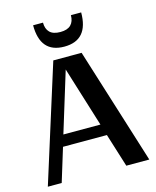

<svg xmlns="http://www.w3.org/2000/svg" viewBox="-120 -894 791 976"><g transform="rotate(-15 275.5 -406.0)"><path d="M367 -176H136L82 0H9L202 -613H351L543 0H422ZM349 -236 251 -552 154 -236ZM275 -666Q149 -666 149 -812H201Q201 -779 219 -761Q237 -743 275 -743Q312 -743 330 -761Q348 -779 348 -812H402Q402 -666 275 -666Z"/></g></svg>

Font: Arya
Style: Bold
Weight: 700
Designer: Eduardo Rodriguez Tunni, Modular Infotech
Foundry: Eduardo Rodriguez Tunni, Modular Infotech
Version: Version 1.002